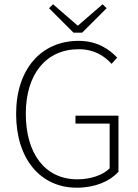

<svg xmlns="http://www.w3.org/2000/svg" viewBox="-20 -861 644 893"><path d="M337 12C423 12 491 -18 531 -62V-323H331V-286H490V-78C458 -46 401 -27 340 -27C189 -27 100 -147 100 -332C100 -516 194 -632 346 -632C419 -632 465 -601 499 -564L525 -593C490 -630 434 -671 346 -671C172 -671 55 -540 55 -331C55 -122 168 12 337 12ZM322 -709H362L476 -823L457 -841L344 -743H340L227 -841L208 -823Z"/></svg>

Font: Source Sans Pro Light
Style: Regular
Weight: 300
Designer: Paul D. Hunt
Foundry: Adobe Systems Incorporated
Version: Version 3.006;hotconv 1.0.111;makeotfexe 2.5.65597